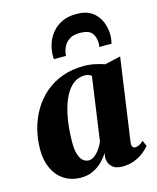

<svg xmlns="http://www.w3.org/2000/svg" viewBox="-122 -898 814 994"><g transform="rotate(-15 285.5 -401.5)"><path d="M483 -102.5Q480.5 -83.5 485.5 -76Q490.5 -68.5 500.5 -68.5Q509 -68.5 519.5 -73.2Q530 -78 544.5 -91L558 -60.5Q548 -47.5 527.5 -30.8Q507 -14 477.2 -1.8Q447.5 10.5 410 10.5Q372.5 10.5 353.8 -9Q335 -28.5 335 -57.5L338.5 -81.5Q326 -60.5 304.8 -39Q283.5 -17.5 254.5 -3.5Q225.5 10.5 189.5 10.5Q138 10.5 100 -13.8Q62 -38 41.2 -81.8Q20.5 -125.5 20.5 -183.5Q20.5 -240.5 34.5 -293.8Q48.5 -347 75.5 -392.5Q102.5 -438 142.5 -472.2Q182.5 -506.5 235 -525.5Q287.5 -544.5 351 -544.5Q381 -544.5 410 -538.2Q439 -532 461 -524L545.5 -543.5ZM378.5 -484.5Q373 -488.5 364.2 -492.2Q355.5 -496 343 -496Q307.5 -496 281.8 -476Q256 -456 238.2 -422.2Q220.5 -388.5 210 -347Q199.5 -305.5 195 -261.5Q190.5 -217.5 190.5 -178Q190.5 -138 198.5 -113Q206.5 -88 220 -76.8Q233.5 -65.5 251 -65.5Q262 -65.5 273 -71.5Q284 -77.5 294.5 -88.5Q305 -99.5 314.2 -113.8Q323.5 -128 330.5 -144.5ZM210.5 -618.5Q210.5 -623 210.2 -627Q210 -631 210 -637Q210 -668.5 220.2 -700Q230.5 -731.5 251.8 -757.5Q273 -783.5 305.5 -799Q338 -814.5 382.5 -814.5Q434.5 -814.5 465.8 -792.5Q497 -770.5 511.2 -736Q525.5 -701.5 525.5 -664.5Q525.5 -649 523.5 -638Q521.5 -627 519.5 -618.5H454Q454.5 -623 455.2 -628.2Q456 -633.5 456 -640.5Q455.5 -673.5 438.5 -694.2Q421.5 -715 374 -715Q338.5 -715 317.2 -700.2Q296 -685.5 286.2 -663.2Q276.5 -641 275.5 -618.5Z"/></g></svg>

Font: Merriweather 72pt Black
Style: Italic
Weight: 900
Italic angle: -7.8°
Version: Version 2.101